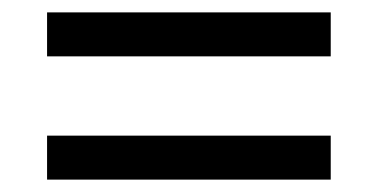

<svg xmlns="http://www.w3.org/2000/svg" viewBox="-20 -507 612 310"><path d="M56 -416V-487H514V-416ZM56 -217V-288H514V-217Z"/></svg>

Font: Noto Sans Thai Looped
Style: Regular
Weight: 400
Designer: Sasikarn Vongin, Ben Mitchell
Foundry: The Fontpad Ltd
Version: Version 1.001; ttfautohint (v1.8.4.7-5d5b)